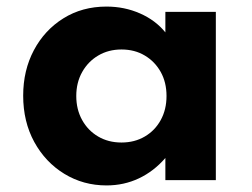

<svg xmlns="http://www.w3.org/2000/svg" viewBox="-20 -548 766 584"><path d="M304 16Q233.5 16 175.8 -19.2Q118 -54.5 84.2 -116.2Q50.5 -178 50.5 -257Q50.5 -334 83 -395.2Q115.5 -456.5 172.8 -492.2Q230 -528 304 -528Q358.5 -528 405.8 -507.2Q453 -486.5 483 -449.5V-512H636.5V0H483V-67.5Q448 -27 402.5 -5.5Q357 16 304 16ZM349.5 -114.5Q389.5 -114.5 420.5 -132.8Q451.5 -151 469 -183Q486.5 -215 486.5 -256Q486.5 -297.5 468.8 -329.2Q451 -361 420.2 -379.2Q389.5 -397.5 349.5 -397.5Q310 -397.5 279 -379.2Q248 -361 230 -329Q212 -297 212 -256Q212 -215 229.8 -183Q247.5 -151 278.5 -132.8Q309.5 -114.5 349.5 -114.5Z"/></svg>

Font: Spartan Thin
Style: Bold
Weight: 700
Version: Version 1.004